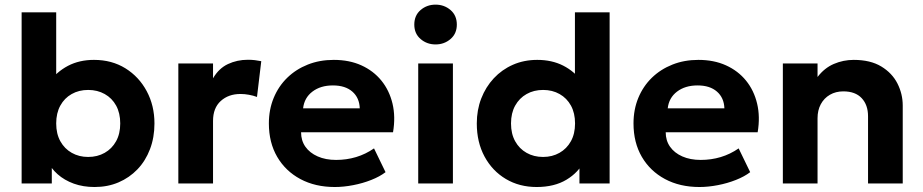

<svg xmlns="http://www.w3.org/2000/svg" viewBox="-20 -772 3885 808"><path d="M378 15Q330 15 290.5 0.8Q251 -13.5 222.2 -39Q193.5 -64.5 178 -98L198 -130.5V0H71V-720H216.5V-390L184 -423.5Q218.5 -470 266.2 -495Q314 -520 375.5 -520Q450.5 -520 507.8 -484.5Q565 -449 597.5 -388.2Q630 -327.5 630 -252.5Q630 -193.5 611.2 -144.2Q592.5 -95 558.5 -59.5Q524.5 -24 478.8 -4.5Q433 15 378 15ZM351 -111.5Q390 -111.5 420.5 -128.8Q451 -146 468.5 -177.5Q486 -209 486 -252.5Q486 -296 468.8 -327.5Q451.5 -359 420.8 -376.2Q390 -393.5 351 -393.5Q312 -393.5 281.5 -376.2Q251 -359 233.8 -327.5Q216.5 -296 216.5 -252.5Q216.5 -209 234 -177.5Q251.5 -146 282 -128.8Q312.5 -111.5 351 -111.5Z M730.5 0V-505H876.5V-442.5Q901 -484.5 939.5 -502.5Q978 -520.5 1023.5 -520.5Q1039.5 -520.5 1053 -518.8Q1066.5 -517 1079.5 -514.5L1061.5 -364Q1045.5 -370 1027.5 -373.2Q1009.5 -376.5 992 -376.5Q941.5 -376.5 909 -347Q876.5 -317.5 876.5 -263V0Z M1389 15Q1306.5 15 1244 -18.5Q1181.5 -52 1146.5 -112Q1111.5 -172 1111.5 -252.5Q1111.5 -311 1131.8 -360Q1152 -409 1188.8 -444.8Q1225.5 -480.5 1275.2 -500.2Q1325 -520 1384.5 -520Q1450 -520 1500.8 -497Q1551.5 -474 1585 -432.8Q1618.5 -391.5 1631.8 -336Q1645 -280.5 1634 -215.5H1247Q1247 -180.5 1265.2 -154.5Q1283.5 -128.5 1316.8 -113.8Q1350 -99 1394.5 -99Q1438.5 -99 1478.5 -111Q1518.5 -123 1554 -147.5L1602.5 -47.5Q1578.5 -29 1542.5 -14.8Q1506.5 -0.5 1466.2 7.2Q1426 15 1389 15ZM1255.5 -316H1494Q1492.5 -360.5 1462.8 -386.5Q1433 -412.5 1381 -412.5Q1329 -412.5 1294.8 -386.5Q1260.5 -360.5 1255.5 -316Z M1740 0V-505H1886V0ZM1813 -585Q1776.5 -585 1750 -607.8Q1723.5 -630.5 1723.5 -668.5Q1723.5 -707 1750 -729.8Q1776.5 -752.5 1813 -752.5Q1849.5 -752.5 1876 -729.8Q1902.5 -707 1902.5 -668.5Q1902.5 -630.5 1876 -607.8Q1849.5 -585 1813 -585Z M2238.5 15Q2165.5 15 2108.8 -18.8Q2052 -52.5 2019.2 -113Q1986.5 -173.5 1986.5 -252.5Q1986.5 -309 2005.2 -357.5Q2024 -406 2058 -442.5Q2092 -479 2138.5 -499.5Q2185 -520 2241 -520Q2302.5 -520 2350.2 -495.8Q2398 -471.5 2432.5 -425L2399.5 -391.5V-720H2545.5V0H2418.5V-128L2438.5 -95Q2415 -46.5 2364 -15.8Q2313 15 2238.5 15ZM2265.5 -111.5Q2304 -111.5 2334.5 -128.8Q2365 -146 2382.5 -177.5Q2400 -209 2400 -252.5Q2400 -296 2382.8 -327.5Q2365.5 -359 2335 -376.2Q2304.5 -393.5 2265.5 -393.5Q2226.5 -393.5 2196 -376.2Q2165.5 -359 2148 -327.5Q2130.5 -296 2130.5 -252.5Q2130.5 -209 2148 -177.5Q2165.5 -146 2196 -128.8Q2226.5 -111.5 2265.5 -111.5Z M2923.5 15Q2841 15 2778.5 -18.5Q2716 -52 2681 -112Q2646 -172 2646 -252.5Q2646 -311 2666.2 -360Q2686.5 -409 2723.2 -444.8Q2760 -480.5 2809.8 -500.2Q2859.5 -520 2919 -520Q2984.5 -520 3035.2 -497Q3086 -474 3119.5 -432.8Q3153 -391.5 3166.2 -336Q3179.5 -280.5 3168.5 -215.5H2781.5Q2781.5 -180.5 2799.8 -154.5Q2818 -128.5 2851.2 -113.8Q2884.5 -99 2929 -99Q2973 -99 3013 -111Q3053 -123 3088.5 -147.5L3137 -47.5Q3113 -29 3077 -14.8Q3041 -0.5 3000.8 7.2Q2960.5 15 2923.5 15ZM2790 -316H3028.5Q3027 -360.5 2997.2 -386.5Q2967.5 -412.5 2915.5 -412.5Q2863.5 -412.5 2829.2 -386.5Q2795 -360.5 2790 -316Z M3274.5 0V-505H3420.5V-448Q3449.5 -486 3489.2 -503Q3529 -520 3572.5 -520Q3643 -520 3688.8 -492.2Q3734.5 -464.5 3756.8 -420.5Q3779 -376.5 3779 -328V0H3633V-282.5Q3633 -330.5 3606.2 -359Q3579.5 -387.5 3529 -387.5Q3497 -387.5 3472.5 -373.2Q3448 -359 3434.2 -333.5Q3420.5 -308 3420.5 -274.5V0Z"/></svg>

Font: Geologica Thin Roman SemiBold
Style: Regular
Weight: 600
Version: Version 1.010;gftools[0.9.28]